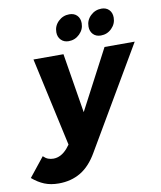

<svg xmlns="http://www.w3.org/2000/svg" viewBox="-197 -846 943 1128"><g transform="rotate(-10 275.0 -282.0)"><path d="M645 -541 293 59Q250 134 193 168Q136 202 62 202Q14 202 -23 187Q-60 172 -95 142L-4 28Q10 42 24.5 47.5Q39 53 56 53Q101 53 139 10L157 -13L41 -541H220L278 -185L465 -541ZM357 -702Q357 -665 329.5 -638Q302 -611 264 -611Q236 -611 218.5 -629Q201 -647 201 -675Q201 -713 228.5 -739.5Q256 -766 294 -766Q323 -766 340 -748.5Q357 -731 357 -702ZM548 -702Q548 -665 521 -638Q494 -611 456 -611Q427 -611 410 -629Q393 -647 393 -675Q393 -713 420.5 -739.5Q448 -766 486 -766Q514 -766 531 -748.5Q548 -731 548 -702Z"/></g></svg>

Font: Gontserrat
Style: Bold Italic
Weight: 700
Italic angle: -11.3°
Designer: Julieta Ulanovsky
Foundry: Julieta Ulanovsky
Version: Version 6.001